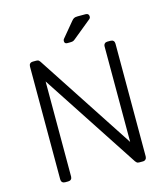

<svg xmlns="http://www.w3.org/2000/svg" viewBox="-127 -978 937 1076"><g transform="rotate(-15 342.0 -440.0)"><path d="M116 0Q106 0 100 -6Q94 -12 94 -22V-677Q94 -688 100 -694Q106 -700 116 -700H137Q147 -700 152 -695Q157 -690 158 -688L527 -124V-677Q527 -688 533 -694Q539 -700 549 -700H567Q578 -700 584 -694Q590 -688 590 -677V-23Q590 -13 584 -6.5Q578 0 568 0H546Q536 0 531.5 -5Q527 -10 525 -12L157 -574V-22Q157 -12 151 -6Q145 0 134 0ZM330 -750Q314 -750 314 -766Q314 -774 319 -779L388 -862Q396 -872 403 -876Q410 -880 425 -880H471Q490 -880 490 -861Q490 -854 485 -849L376 -760Q368 -753 361.5 -751.5Q355 -750 345 -750Z"/></g></svg>

Font: Rubik Light
Style: Regular
Weight: 300
Designer: Hubert and Fischer
Foundry: Hubert and Fischer
Version: Version 2.300;gftools[0.9.30]